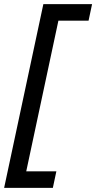

<svg xmlns="http://www.w3.org/2000/svg" viewBox="-40 -790 466 930"><path d="M-20 120 170 -770H260L70 120ZM10 120 27 40H233L216 120ZM183 -690 200 -770H406L389 -690Z"/></svg>

Font: Radio Canada Big
Style: Italic
Weight: 400
Italic angle: -12°
Designer: Étienne Aubert Bonn
Foundry: Coppers and Brasses
Version: Version 1.001